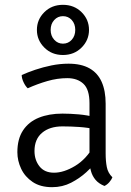

<svg xmlns="http://www.w3.org/2000/svg" viewBox="-20 -764 543 796"><path d="M52 -133Q52 -188 75.5 -223.5Q99 -259 141 -276Q183 -293 239 -293Q270.5 -293 306.8 -289.8Q343 -286.5 375 -278V-228Q345 -235 309.2 -237.5Q273.5 -240 239 -240Q186 -240 154.5 -213.5Q123 -187 123 -138Q123 -100.5 143.8 -74.2Q164.5 -48 204 -48Q244.5 -48 291.2 -76Q338 -104 370 -161L382 -95Q365 -75 337.8 -50Q310.5 -25 274.8 -6.5Q239 12 196 12Q147.5 12 115.5 -9.5Q83.5 -31 67.8 -64.2Q52 -97.5 52 -133ZM446 -29Q442.5 -19.5 433.5 -9Q424.5 1.5 413 7Q389.5 -2.5 376 -18.5Q362.5 -34.5 356.8 -55.8Q351 -77 351 -103V-336Q351 -393 326 -416.5Q301 -440 259 -440Q218 -440 176.5 -428Q135 -416 95 -398Q85.5 -406.5 77.8 -422.8Q70 -439 70 -453Q94.5 -464 126.2 -474.8Q158 -485.5 193.5 -492.8Q229 -500 264 -500Q316.5 -500 350.8 -480.8Q385 -461.5 401.5 -424.5Q418 -387.5 418 -334V-128Q418 -96 422.8 -71.5Q427.5 -47 446 -29ZM133 -640Q133 -597.5 163.8 -566.8Q194.5 -536 241 -536Q287.5 -536 318.2 -566.8Q349 -597.5 349 -640Q349 -683 318.2 -713.5Q287.5 -744 241 -744Q194.5 -744 163.8 -713.5Q133 -683 133 -640ZM190 -640Q190 -665 204.8 -681Q219.5 -697 241 -697Q263 -697 277.5 -681Q292 -665 292 -640Q292 -615.5 277.5 -599.2Q263 -583 241 -583Q219.5 -583 204.8 -599.2Q190 -615.5 190 -640Z"/></svg>

Font: Signika Negative Light Light
Style: Regular
Weight: 300
Version: Version 2.001